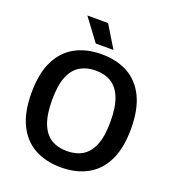

<svg xmlns="http://www.w3.org/2000/svg" viewBox="-167 -1075 1093 1211"><g transform="rotate(20 380.0 -469.0)"><path d="M379.5 9.5Q279 9.5 204 -31Q129 -71.5 87.2 -155.5Q45.5 -239.5 45.5 -370Q45.5 -500.5 87.2 -584.5Q129 -668.5 204 -709Q279 -749.5 379.5 -749.5Q480.5 -749.5 555.5 -709Q630.5 -668.5 672 -584.2Q713.5 -500 713.5 -370Q713.5 -240 672 -155.8Q630.5 -71.5 555.2 -31Q480 9.5 379.5 9.5ZM379.5 -100Q440.5 -100 484.5 -126.5Q528.5 -153 552.2 -211.8Q576 -270.5 576 -367Q576 -466.5 552 -526.5Q528 -586.5 484 -613.2Q440 -640 379.5 -640Q319.5 -640 275.2 -613.8Q231 -587.5 207 -528.8Q183 -470 183 -373Q183 -273 207 -213Q231 -153 275 -126.5Q319 -100 379.5 -100ZM320 -800 210 -948H349L439 -800Z"/></g></svg>

Font: Encode Sans SC SemiBold
Style: Regular
Weight: 600
Version: Version 3.002